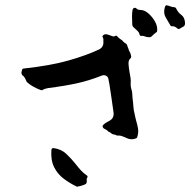

<svg xmlns="http://www.w3.org/2000/svg" viewBox="-20 -676 711 717"><path d="M671 -590Q671 -582 667 -578Q664 -576 660 -574Q656 -572 653 -570Q651 -569 649 -568Q647 -567 645 -568Q641 -571 636 -574.5Q631 -578 626 -578Q624 -578 621 -578Q618 -578 617 -580Q608 -595 598.5 -611.5Q589 -628 596 -650Q599 -658 603 -656Q610 -655 615.5 -652.5Q621 -650 630 -649Q636 -649 638 -644Q645 -629 657.5 -620Q670 -611 671 -590ZM567 -563Q567 -556 563 -555Q559 -552 555 -548.5Q551 -545 547 -541Q542 -536 536 -537Q528 -537 521 -540Q514 -543 506 -542Q503 -542 501 -547Q500 -555 492 -562Q484 -569 478 -575Q474 -579 474 -584Q473 -604 473 -615.5Q473 -627 475 -639Q477 -647 484 -647Q489 -646 491 -643Q495 -639 503 -639Q519 -639 533.5 -626.5Q548 -614 558 -597Q568 -580 567 -563ZM492 -163Q490 -159 487 -159Q480 -156 472 -156Q464 -156 457.5 -158.5Q451 -161 445 -164Q440 -166 434.5 -168Q429 -170 421 -170Q420 -169 419 -169.5Q418 -170 417 -170Q413 -172 409 -173Q405 -174 401 -175Q399 -175 397 -177Q395 -179 392 -181Q389 -183 386 -184Q385 -184 384 -185Q382 -188 378 -190.5Q374 -193 370 -195Q365 -197 364 -201Q362 -206 365 -209Q370 -214 375.5 -217.5Q381 -221 387 -224Q407 -234 404 -256Q400 -285 397 -305.5Q394 -326 389 -359L385 -380Q384 -389 376.5 -393Q369 -397 361 -394Q313 -375 267.5 -365Q222 -355 159 -347Q147 -345 139 -340Q137 -339 134 -339Q120 -344 106 -351.5Q92 -359 81 -369Q79 -371 79 -372Q71 -391 65 -394Q64 -394 64 -394.5Q64 -395 63 -395Q60 -401 60 -405Q61 -407 61 -409.5Q61 -412 62 -414V-415Q64 -420 68 -420Q169 -431 235.5 -450Q302 -469 347 -490Q368 -499 366 -521Q366 -526 366 -529.5Q366 -533 364 -536Q361 -540 365 -544Q370 -549 377 -548Q384 -547 391 -544Q396 -542 400.5 -540.5Q405 -539 409 -541Q415 -545 418 -540Q420 -538 422.5 -535.5Q425 -533 428 -531Q431 -529 434.5 -526.5Q438 -524 440 -521Q442 -519 445 -516.5Q448 -514 452 -512Q453 -511 455 -507Q456 -502 458 -498Q460 -494 461 -489Q464 -484 466.5 -478Q469 -472 470 -464Q470 -460 467 -458Q459 -451 460 -436.5Q461 -422 464 -405Q466 -395 467.5 -385Q469 -375 468 -366Q467 -357 470 -345Q473 -335 473.5 -330.5Q474 -326 475 -309Q477 -295 478 -279.5Q479 -264 483 -249Q484 -243 485.5 -237.5Q487 -232 488 -227Q493 -211 495.5 -195.5Q498 -180 492 -163ZM307 -16Q307 -13 305 -11Q303 -9 304 -3Q304 -1 304 2Q304 5 303 7Q302 8 302 9Q302 10 300 11Q296 14 290 15.5Q284 17 279 19Q276 19 270 21H268Q266 21 265 20Q240 8 217.5 -9Q195 -26 182 -52Q169 -78 172 -117Q172 -119 175 -122Q176 -123 180 -123Q209 -119 227.5 -101.5Q246 -84 262 -64Q272 -51 282 -40Q292 -29 304 -21Q307 -20 307 -16Z"/></svg>

Font: Slackside One
Style: Regular
Weight: 400
Version: Version 1.000